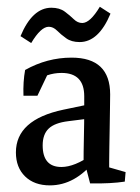

<svg xmlns="http://www.w3.org/2000/svg" viewBox="-20 -544 417 571"><path d="M228.5 -52.7Q228.5 -93.3 229.5 -135.5Q230.5 -177.7 230.5 -214.8V-257.8Q230.5 -327.1 163.1 -327.1Q118.7 -327.1 81.1 -298.8L49.8 -259.3Q48.3 -300.8 54.7 -335.9Q120.1 -372.6 192.9 -372.6Q307.6 -372.6 307.6 -263.2Q307.6 -249 307.1 -222.2Q306.6 -195.3 306.2 -164.3Q305.7 -133.3 305.2 -106.2Q304.7 -79.1 304.7 -64.5ZM49.8 -259.3 56.6 -314.9 131.3 -343.3 91.3 -259.3ZM128.4 7.3Q82 7.3 54.7 -19.3Q27.3 -45.9 27.3 -90.8Q27.3 -188 168.5 -217.8L248 -234.4L252.9 -192.4L183.1 -183.6Q142.6 -178.7 124.8 -161.6Q106.9 -144.5 106.9 -111.8Q106.9 -47.4 162.6 -47.4Q201.7 -47.4 253.4 -84L262.2 -66.4Q203.1 7.3 128.4 7.3ZM248 1.5 231.4 -62 304.7 -83V-29.8L293.9 -49.3L353.5 -32.2L351.1 -3.9Q311 2.4 248 1.5ZM72.8 -416 41 -436.5Q76.2 -521 132.8 -521Q157.2 -521 172.6 -509.5Q188 -498 199.5 -486.8Q210.9 -475.6 224.6 -475.6Q248 -475.6 276.9 -523.9L308.6 -503.4Q273.4 -418.9 216.8 -418.9Q192.4 -418.9 176.8 -430.2Q161.1 -441.4 149.7 -452.9Q138.2 -464.4 125 -464.4Q101.6 -464.4 72.8 -416Z"/></svg>

Font: Markazi Text
Style: Regular
Weight: 400
Designer: Borna Izadpanah (Arabic designer), Fiona Ross (Arabic design director) and Florian Runge (Latin designer)
Foundry: Borna Izadpanah and Florian Runge
Version: Version 1.000